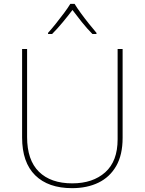

<svg xmlns="http://www.w3.org/2000/svg" viewBox="-20 -969 752 999"><path d="M618 -252Q618 -163 584.5 -105Q551 -47 492 -18.5Q433 10 355 10Q231 10 163 -57Q95 -124 95 -254V-714H121V-256Q121 -136 182.5 -75.5Q244 -15 356 -15Q463 -15 527.5 -72.5Q592 -130 592 -244V-714H618ZM368 -949Q380 -929 400 -901.5Q420 -874 442 -846.5Q464 -819 482 -798V-792H461Q433 -820 405.5 -854.5Q378 -889 357 -917Q336 -889 307.5 -854.5Q279 -820 251 -792H230V-798Q249 -819 271 -846.5Q293 -874 313.5 -901.5Q334 -929 346 -949Z"/></svg>

Font: Noto Sans Lao Looped Thin
Style: Regular
Weight: 100
Designer: Mark Frömberg, Ben Mitchell
Foundry: The Fontpad Ltd
Version: Version 1.002; ttfautohint (v1.8.4.7-5d5b)